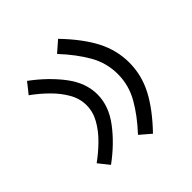

<svg xmlns="http://www.w3.org/2000/svg" viewBox="-142 -683 716 716"><g transform="rotate(-45 215.5 -325.5)"><path d="M223.8 -325.3Q223.8 -386 181 -442.5Q138.2 -498.9 73.5 -546.5L39.9 -504.3Q72.2 -481.2 101.1 -452.8Q129.9 -424.4 148.2 -392.4Q166.5 -360.4 166.5 -325.3Q166.5 -290.5 148.2 -258.2Q129.9 -225.9 101.1 -197.5Q72.2 -169.1 39.9 -145.7L73.5 -103.6Q138.2 -151.1 181 -207.9Q223.8 -264.6 223.8 -325.3ZM391.6 -325.3Q391.6 -390.5 360.9 -449.9Q330.1 -509.3 266.3 -575.6L223.7 -538.3Q272.7 -485.9 301.9 -434.9Q331.1 -383.9 331.1 -325.3Q331.1 -266.7 301.9 -215.4Q272.7 -164.1 223.7 -111.6L266.3 -75.1Q330.1 -141.4 360.9 -200.7Q391.6 -260.1 391.6 -325.3Z"/></g></svg>

Font: Estedad-FD VF
Style: Regular
Weight: 100
Designer: Amin Abedi
Version: Version 7.3